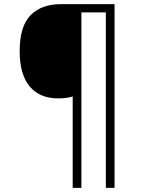

<svg xmlns="http://www.w3.org/2000/svg" viewBox="-20 -873 695 927"><path d="M533 34H491V-813H373V34H331V-407Q300 -398 260 -398Q172 -398 123.5 -455.5Q75 -513 75 -626Q75 -746 127.5 -799.5Q180 -853 275 -853H533Z"/></svg>

Font: Noto Sans Kannada UI Light
Style: Regular
Weight: 300
Designer: Jelle Bosma - Monotype Design Team
Foundry: Monotype Imaging Inc.
Version: Version 2.005; ttfautohint (v1.8.4.7-5d5b)